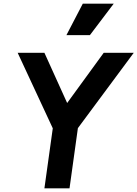

<svg xmlns="http://www.w3.org/2000/svg" viewBox="-20 -1035 755 1055"><path d="M474 -842 605 -1015H435L345 -842ZM362 0 408 -331 715 -745H550L349 -469L224 -745H77L270 -330L224 0Z"/></svg>

Font: Plus Jakarta Sans
Style: Bold Italic
Weight: 700
Italic angle: -8°
Designer: Gumpita Rahayu
Foundry: Tokotype
Version: Version 2.071;gftools[0.9.30]